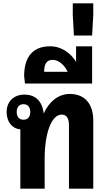

<svg xmlns="http://www.w3.org/2000/svg" viewBox="-20 -1141 638 1161"><path d="M103 0H250V-182C250 -329 289 -448 353 -448C386 -448 397 -421 397 -382V0H544V-412C544 -509 496 -573 402 -573C332 -573 276 -525 245 -456H244C235 -534 189 -569 129 -569C59 -569 20 -523 20 -463C20 -408 51 -363 103 -359ZM122 -417C96 -417 81 -435 81 -464C81 -493 96 -511 122 -511C148 -511 163 -493 163 -464C163 -434 148 -417 122 -417Z M131 -636H537V-861H440V-767C409 -818 354 -861 283 -861C168 -861 126 -784 126 -681ZM247 -707C247 -749 259 -779 298 -779C338 -779 372 -744 389 -707Z M420 -1121V-1051L427 -926H537L544 -1051V-1121Z"/></svg>

Font: Noto Sans Thai Looped Condensed ExtraBold
Style: Regular
Weight: 800
Width: 3
Designer: Sasikarn Vongin, Ben Mitchell
Foundry: The Fontpad Ltd
Version: Version 1.001